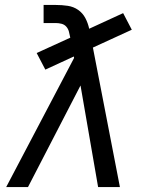

<svg xmlns="http://www.w3.org/2000/svg" viewBox="-20 -755 640 775"><path d="M5 0 279 -521 278 -527 163 -474 128 -541 264 -603 263 -605V-606Q261 -617 258 -628Q255 -639 247.5 -647.5Q240 -656 228.5 -659Q217 -662 205 -662H156V-735H205Q230 -735 253.5 -731.5Q277 -728 295.5 -715Q314 -702 324.5 -682Q335 -662 340 -639L477 -702L512 -635L355 -563L464 0H376L305 -410L93 0Z"/></svg>

Font: Iosevka SS04 Extended
Style: Italic
Weight: 400
Width: 7
Italic angle: -9°
Monospace: yes
Designer: Belleve Invis
Foundry: Belleve Invis
Version: Version 19.0.0; ttfautohint (v1.8.4)